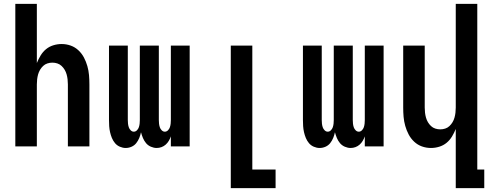

<svg xmlns="http://www.w3.org/2000/svg" viewBox="-20 -755 2540 990"><path d="M59 0V-735H170V-430Q178 -450 189.5 -469Q201 -488 217.5 -501.5Q234 -515 255 -521.5Q276 -528 298 -528Q322 -528 344.5 -520Q367 -512 384.5 -495.5Q402 -479 413 -458Q424 -437 430.5 -414Q437 -391 439 -367.5Q441 -344 441 -320V0H330V-320Q330 -333 328.5 -346Q327 -359 323.5 -371.5Q320 -384 313.5 -395Q307 -406 297.5 -415Q288 -424 275.5 -428Q263 -432 250 -432Q237 -432 224.5 -428Q212 -424 202.5 -415Q193 -406 186.5 -395Q180 -384 176.5 -371.5Q173 -359 171.5 -346Q170 -333 170 -320V0Z M628 8Q613 8 598 1.5Q583 -5 573 -17Q563 -29 557 -43.5Q551 -58 547.5 -73.5Q544 -89 543 -104.5Q542 -120 542 -136V-520H639V-136Q639 -127 640 -117.5Q641 -108 644 -99Q647 -90 654 -83Q661 -76 670 -76Q679 -76 686 -83Q693 -90 696 -99Q699 -108 700 -117.5Q701 -127 701 -136V-520H799V-136Q799 -127 800 -117.5Q801 -108 804 -99Q807 -90 814 -83Q821 -76 830 -76Q839 -76 846 -83Q853 -90 856 -99Q859 -108 860 -117.5Q861 -127 861 -136V-520H958V0H861V-52Q857 -40 850.5 -29Q844 -18 834.5 -9.5Q825 -1 813 3.5Q801 8 788 8Q773 8 758 1.5Q743 -5 733 -17Q723 -29 717 -43.5Q711 -58 707 -73Q704 -58 698 -43.5Q692 -29 682.5 -17Q673 -5 658.5 1.5Q644 8 628 8Z M1170 215V-520H1281V119H1401V215Z M1628 8Q1613 8 1598 1.5Q1583 -5 1573 -17Q1563 -29 1557 -43.5Q1551 -58 1547.5 -73.5Q1544 -89 1543 -104.5Q1542 -120 1542 -136V-520H1639V-136Q1639 -127 1640 -117.5Q1641 -108 1644 -99Q1647 -90 1654 -83Q1661 -76 1670 -76Q1679 -76 1686 -83Q1693 -90 1696 -99Q1699 -108 1700 -117.5Q1701 -127 1701 -136V-520H1799V-136Q1799 -127 1800 -117.5Q1801 -108 1804 -99Q1807 -90 1814 -83Q1821 -76 1830 -76Q1839 -76 1846 -83Q1853 -90 1856 -99Q1859 -108 1860 -117.5Q1861 -127 1861 -136V-520H1958V0H1861V-52Q1857 -40 1850.5 -29Q1844 -18 1834.5 -9.5Q1825 -1 1813 3.5Q1801 8 1788 8Q1773 8 1758 1.5Q1743 -5 1733 -17Q1723 -29 1717 -43.5Q1711 -58 1707 -73Q1704 -58 1698 -43.5Q1692 -29 1682.5 -17Q1673 -5 1658.5 1.5Q1644 8 1628 8Z M2330 215V-90Q2322 -70 2310.5 -51Q2299 -32 2282.5 -18.5Q2266 -5 2245 1.5Q2224 8 2202 8Q2178 8 2155.5 0Q2133 -8 2115.5 -24.5Q2098 -41 2087 -62Q2076 -83 2069.5 -106Q2063 -129 2061 -152.5Q2059 -176 2059 -200V-520H2170V-200Q2170 -187 2171.5 -174Q2173 -161 2176.5 -148.5Q2180 -136 2186.5 -125Q2193 -114 2202.5 -105Q2212 -96 2224.5 -92Q2237 -88 2250 -88Q2263 -88 2275.5 -92Q2288 -96 2297.5 -105Q2307 -114 2313.5 -125Q2320 -136 2323.5 -148.5Q2327 -161 2328.5 -174Q2330 -187 2330 -200V-735H2441V119H2477V215Z"/></svg>

Font: Moesevka
Style: Bold
Weight: 700
Monospace: yes
Designer: Belleve Invis
Foundry: Belleve Invis
Version: Version 32.5.0; ttfautohint (v1.8.4)